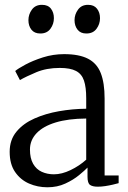

<svg xmlns="http://www.w3.org/2000/svg" viewBox="-20 -784 544 814"><path d="M181 10Q139.5 10 103.2 -5.8Q67 -21.5 44 -54.8Q21 -88 21 -140.5Q21 -191 49.8 -225.8Q78.5 -260.5 125.8 -281.5Q173 -302.5 230.2 -312.5Q287.5 -322.5 345.5 -323V-367.5Q345.5 -414.5 336 -442.5Q326.5 -470.5 302.2 -483.2Q278 -496 233.5 -496Q177.5 -496 134 -477.8Q90.5 -459.5 64.5 -444.5L44.5 -483Q56 -493 87.5 -510Q119 -527 162.2 -540.8Q205.5 -554.5 252 -554.5Q315.5 -554.5 353.2 -535Q391 -515.5 407.2 -474Q423.5 -432.5 423.5 -366V-40H483V-7.5Q472.5 -4.5 457.5 -1Q442.5 2.5 426 5Q409.5 7.5 394.5 7.5Q372.5 7.5 361.8 0Q351 -7.5 351 -34.5V-73.5Q339.5 -61.5 315.2 -41.5Q291 -21.5 257 -5.8Q223 10 181 10ZM208.5 -45Q242 -45 279 -62.8Q316 -80.5 345.5 -107V-281.5Q269 -281 215.8 -264.8Q162.5 -248.5 134.8 -219Q107 -189.5 107 -150Q107 -113 120.5 -89.5Q134 -66 157.2 -55.5Q180.5 -45 208.5 -45ZM150.5 -642Q126 -642 113.2 -658.2Q100.5 -674.5 100.5 -698.5Q100.5 -723 115.2 -743.2Q130 -763.5 157.5 -763.5H158.5Q183.5 -763.5 196 -747.2Q208.5 -731 208.5 -707Q208.5 -682 193.8 -662Q179 -642 151.5 -642ZM345.5 -642Q321.5 -642 308.8 -658.2Q296 -674.5 296 -698.5Q296 -723 310.8 -743.2Q325.5 -763.5 353 -763.5H354Q378.5 -763.5 391.2 -747.2Q404 -731 404 -707Q404 -682 389.2 -662Q374.5 -642 346.5 -642Z"/></svg>

Font: Merriweather 48pt Light
Style: Regular
Weight: 300
Version: Version 2.100